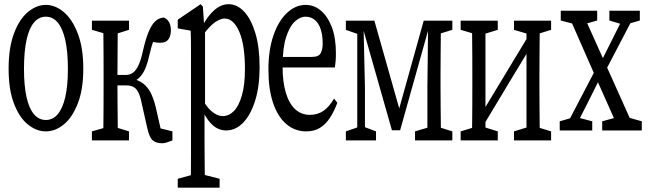

<svg xmlns="http://www.w3.org/2000/svg" viewBox="-20 -621 3096 914"><path d="M198.2 4.4Q153.3 4.4 112.5 -28.6Q71.8 -61.5 46.4 -128.2Q21 -194.8 21 -293.5Q21 -393.6 46.4 -461.4Q71.8 -529.3 112.5 -563.5Q153.3 -597.7 198.2 -597.7Q243.2 -597.7 283.7 -563.5Q324.2 -529.3 350.3 -461.4Q376.5 -393.6 376.5 -293.5Q376.5 -195.3 350.3 -128.4Q324.2 -61.5 283.7 -28.6Q243.2 4.4 198.2 4.4ZM198.2 -49.8Q231.4 -49.8 254.9 -77.4Q278.3 -105 290.8 -159.2Q303.2 -213.4 303.2 -293.5Q303.2 -375 290.8 -430.4Q278.3 -485.8 254.9 -513.7Q231.4 -541.5 198.2 -541.5Q165 -541.5 141.6 -513.7Q118.2 -485.8 106.2 -430.4Q94.2 -375 94.2 -293.5Q94.2 -213.4 106.2 -159.2Q118.2 -105 141.6 -77.4Q165 -49.8 198.2 -49.8Z M417.5 47.4V4.4L500 -19H517.6L594.2 4.4V47.4ZM417.5 -479V-522.5H594.2V-479L517.6 -455.1H500ZM470.7 47.4Q471.7 20 472.2 -24.2Q472.7 -68.4 472.9 -117.2Q473.1 -166 473.1 -204.1V-270Q473.1 -308.6 472.9 -357.2Q472.7 -405.8 472.2 -450.7Q471.7 -495.6 470.7 -522.5H541.5Q540.5 -495.6 540.3 -450.2Q540 -404.8 539.6 -353.8Q539.1 -302.7 539.1 -259.3V-217.3Q539.1 -173.3 539.6 -121.6Q540 -69.8 540.5 -24.9Q541 20 541.5 47.4ZM680.2 -15.1 652.3 -139.2Q646.5 -166.5 637.7 -182.9Q628.9 -199.2 615.7 -206.8Q602.5 -214.4 581.5 -214.4H505.9V-264.2H579.1Q596.7 -264.2 611.3 -273.7Q626 -283.2 638.4 -308.6Q650.9 -334 660.6 -379.4Q672.4 -432.1 686.3 -466.6Q700.2 -501 717.5 -518.3Q734.9 -535.6 759.8 -537.6Q777.3 -530.3 785.4 -514.6Q793.5 -499 793.5 -476.6Q793.5 -449.7 781.7 -433.6Q770 -417.5 744.1 -417.5Q727.5 -417.5 715.1 -419.9Q702.6 -422.4 683.1 -427.7L731.4 -476.1Q721.7 -457 711.7 -430.9Q701.7 -404.8 691.4 -359.9Q682.1 -318.8 670.7 -292.7Q659.2 -266.6 642.8 -251.2Q626.5 -235.8 606 -227.5V-246.6Q638.7 -240.7 660.6 -224.1Q682.6 -207.5 697 -179.9Q711.4 -152.3 721.7 -109.4L754.9 36.6L707.5 -19L800.8 4.4V47.4Q789.1 52.2 775.9 56.6Q762.7 61 752.4 61Q721.7 61 705.8 45.9Q689.9 30.8 680.2 -15.1Z M826.2 272.5V230L913.6 206.1H931.6L1025.4 230V272.5ZM887.7 272.5Q888.7 229 888.9 187.5Q889.2 146 889.2 103Q889.2 60.1 889.2 18.6V-325.2Q889.2 -358.4 889.2 -383.1Q889.2 -407.7 888.9 -429.2Q888.7 -450.7 887.7 -475.1L826.2 -485.8V-527.3L935.1 -601.1L945.8 -589.4L952.6 -486.8L956.1 -483.4V-109.4L953.6 -101.6V17.6Q953.6 58.6 953.9 101.3Q954.1 144 954.6 187Q955.1 230 956.1 272.5ZM1056.2 0Q1035.2 0 1014.6 -10Q994.1 -20 974.1 -44.9Q954.1 -69.8 936 -115.2H920.4L926.8 -178.2Q956.1 -119.1 984.4 -93.8Q1012.7 -68.4 1040 -68.4Q1069.3 -68.4 1093 -92Q1116.7 -115.7 1131.3 -165.8Q1146 -215.8 1146 -292.5Q1146 -407.7 1118.9 -470.2Q1091.8 -532.7 1049.3 -532.7Q1035.2 -532.7 1016.4 -522.9Q997.6 -513.2 975.8 -490.2Q954.1 -467.3 925.8 -425.8L919.4 -483.4H936Q957 -524.4 978.3 -550Q999.5 -575.7 1022 -588.4Q1044.4 -601.1 1067.9 -601.1Q1109.4 -601.1 1142.6 -565.2Q1175.8 -529.3 1195.8 -462.6Q1215.8 -396 1215.8 -301.8Q1215.8 -209.5 1194.6 -141.8Q1173.3 -74.2 1137.7 -37.1Q1102.1 0 1056.2 0Z M1437.5 4.4Q1383.3 4.4 1342.5 -30.8Q1301.8 -65.9 1279.8 -131.6Q1257.8 -197.3 1257.8 -290Q1257.8 -382.3 1281.5 -451.7Q1305.2 -521 1345.9 -559.3Q1386.7 -597.7 1435.1 -597.7Q1476.1 -597.7 1508.5 -569.6Q1541 -541.5 1560.1 -490.7Q1579.1 -439.9 1579.1 -366.7Q1579.1 -346.7 1577.6 -329.1Q1576.2 -311.5 1574.2 -299.8H1287.6V-350.1H1465.3Q1497.1 -350.1 1506.6 -367.9Q1516.1 -385.7 1516.1 -412.6Q1516.1 -454.1 1506.3 -482.9Q1496.6 -511.7 1478 -526.6Q1459.5 -541.5 1435.1 -541.5Q1408.2 -541.5 1383.3 -518.3Q1358.4 -495.1 1341.8 -443.4Q1325.2 -391.6 1325.2 -304.2Q1325.2 -230 1341.1 -178.2Q1356.9 -126.5 1386 -100.3Q1415 -74.2 1455.1 -74.2Q1491.7 -74.2 1519.3 -93Q1546.9 -111.8 1570.3 -151.9L1585.9 -131.8Q1570.8 -90.8 1550.8 -60.3Q1530.8 -29.8 1503.7 -12.7Q1476.6 4.4 1437.5 4.4Z M1845.7 -1 1703.1 -502.4H1698.7V-522.5H1762.2L1892.1 -64H1869.1L1997.1 -522.5H2029.8V-502.4H2025.4L1884.8 -1ZM2014.6 47.4V-204.1L2018.1 -522.5H2079.6Q2078.6 -495.6 2078.4 -450.7Q2078.1 -405.8 2077.6 -357.4Q2077.1 -309.1 2077.1 -271V-204.1Q2077.1 -165.5 2077.6 -117.4Q2078.1 -69.3 2078.6 -24.7Q2079.1 20 2079.6 47.4ZM1626.5 47.4V4.4L1692.9 -18.6H1709L1770 4.4V47.4ZM1955.6 47.4V4.4L2038.1 -20H2055.7L2133.3 4.4V47.4ZM1626.5 -479V-522.5H1709V-455.1H1693.8ZM1680.7 47.4V-522.5H1710L1717.3 -204.1V47.4ZM2039.6 -455.1V-522.5H2133.3V-479L2055.7 -455.1Z M2172.9 47.4V4.4L2252.9 -20H2271L2349.6 4.4V47.4ZM2426.8 47.4V4.4L2506.3 -20H2524.4L2603.5 4.4V47.4ZM2226.1 47.4Q2227.1 20 2227.5 -24.7Q2228 -69.3 2228.3 -117.7Q2228.5 -166 2228.5 -204.1V-271Q2228.5 -309.6 2228.3 -357.7Q2228 -405.8 2227.5 -450.7Q2227.1 -495.6 2226.1 -522.5H2291V47.4ZM2264.6 3.4 2231.9 -21H2236.3L2376 -252.4L2516.1 -484.4L2543.5 -452.6H2539.6L2401.9 -225.1ZM2486.3 47.4V-522.5H2550.3Q2549.3 -495.6 2549.1 -450.7Q2548.8 -405.8 2548.3 -357.4Q2547.9 -309.1 2547.9 -271V-204.1Q2547.9 -165.5 2548.3 -117.4Q2548.8 -69.3 2549.1 -24.7Q2549.3 20 2550.3 47.4ZM2172.9 -479V-522.5H2349.6V-479L2272 -455.1H2254.4ZM2426.8 -479V-522.5H2603.5V-479L2526.4 -455.1H2507.8Z M2644.5 0V-43.5L2710 -62.5H2727.5L2799.3 -43.5V0ZM2663.6 0 2826.2 -311.5 2853.5 -281.7H2852.5L2782.7 -141.6L2710.9 0ZM2846.7 0V-43.5L2933.6 -67.4H2951.2L3035.2 -43.5V0ZM2852.1 -264.2 2825.2 -299.3H2827.6L2895 -434.1L2962.9 -569.8H3011.7ZM2928.7 0 2815.4 -254.4 2676.8 -569.8H2748.5L2857.9 -326.7L3004.4 0ZM2649.4 -523.4V-569.8H2822.8V-523.4L2748.5 -502.4H2730ZM2880.9 -523.4V-569.8H3025.9V-523.4L2960.9 -504.4H2944.3Z"/></svg>

Font: Scarab Serif
Style: Regular
Weight: 400
Designer: John Roberts
Foundry: Scarab
Version: 1.0